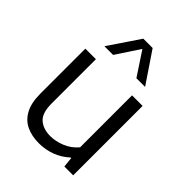

<svg xmlns="http://www.w3.org/2000/svg" viewBox="-229 -930 1061 1061"><g transform="rotate(45 302.0 -399.5)"><path d="M263 9Q207.5 9 165.2 -10.8Q123 -30.5 99 -74.8Q75 -119 75 -191.5V-542.5H157.5V-195.5Q157.5 -121.5 191.2 -92.5Q225 -63.5 279.5 -63.5Q320 -63.5 364 -81Q408 -98.5 440 -136.5V-542.5H522.5V0H453.5L447.5 -59.5H442.5Q406 -25.5 359.8 -8.2Q313.5 9 263 9ZM140 -626.5 262.5 -808H335.5L458 -626.5H390L299 -764.5L208 -626.5Z"/></g></svg>

Font: Encode Sans SmExp
Style: Regular
Weight: 400
Width: 6
Designer: Multiple Designers
Foundry: Impallari Type
Version: Version 3.002; ttfautohint (v1.8.3) -l 8 -r 50 -G 200 -x 14 